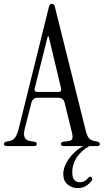

<svg xmlns="http://www.w3.org/2000/svg" viewBox="-38 -750 533 986"><path d="M-3 0Q-18 0 -18 -10Q-18 -20 -4 -23L11 -26Q31 -30 41 -45.5Q51 -61 58 -89L213 -714Q215 -724 219.5 -727Q224 -730 228 -730Q233 -730 237.5 -727Q242 -724 244 -714L402 -80Q409 -52 418 -41Q427 -30 446 -26L461 -23Q475 -20 475 -10Q475 0 460 0H289Q275 0 275 -11Q275 -22 292 -23L311 -25Q328 -27 332.5 -36Q337 -45 332 -67L294 -222Q288 -248 261 -248H156Q130 -248 123 -222L89 -88Q74 -31 119 -25L134 -23Q151 -20 151 -11Q151 0 137 0ZM153 -278H263Q279 -278 276 -295L212 -563H207L140 -295Q137 -278 153 -278ZM361 216Q333 216 310 198Q287 180 287 143Q287 115 303.5 85Q320 55 348 29.5Q376 4 411 -10L421 0Q377 25 355 60Q333 95 333 133Q333 162 344 174Q355 186 372 186Q396 186 414 165Q425 151 434 162Q440 171 429 183Q415 199 399 207.5Q383 216 361 216Z"/></svg>

Font: Instrument Serif
Style: Regular
Weight: 400
Designer: Rodrigo Fuenzalida
Foundry: fragTYPE
Version: Version 1.000; ttfautohint (v1.8.4.7-5d5b);gftools[0.9.27]